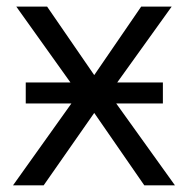

<svg xmlns="http://www.w3.org/2000/svg" viewBox="-20 -555 564 575"><path d="M193.8 -245.1H57.1V-308.1H190.9L28.8 -535.2H121.1L262.2 -330.1L402.8 -535.2H494.1L331.1 -308.1H467.8V-245.1H328.1L503.9 0H412.1L262.2 -216.8L110.8 0H19Z"/></svg>

Font: OpenSansEmoji
Style: Regular
Weight: 400
Foundry: MorbZ
Version: Version 1.000;PS 001.000;hotconv 1.0.70;makeotf.lib2.5.58329